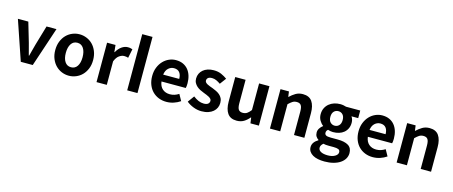

<svg xmlns="http://www.w3.org/2000/svg" viewBox="-55 -1595 6217 2635"><g transform="rotate(15 3053.5 -277.5)"><path d="M14 -560H162L244 -281Q255 -239 266.5 -196.5Q278 -154 289 -111H294Q305 -154 316.5 -196.5Q328 -239 339 -281L421 -560H562L375 0H205Z M889 14Q836 14 787.5 -6Q739 -26 702 -63.5Q665 -101 642.5 -155.5Q620 -210 620 -279Q620 -349 642.5 -404Q665 -459 702 -496.5Q739 -534 787.5 -554Q836 -574 889 -574Q941 -574 990 -554Q1039 -534 1076 -496.5Q1113 -459 1135.5 -404Q1158 -349 1158 -279Q1158 -210 1135.5 -155.5Q1113 -101 1076 -63.5Q1039 -26 990 -6Q941 14 889 14ZM889 -106Q946 -106 977 -153Q1008 -200 1008 -279Q1008 -359 977 -406.5Q946 -454 889 -454Q832 -454 801 -406.5Q770 -359 770 -279Q770 -200 801 -153Q832 -106 889 -106Z M1281 -560H1401L1411 -461H1415Q1446 -516 1488 -545Q1530 -574 1574 -574Q1597 -574 1612 -570.5Q1627 -567 1640 -562L1614 -435Q1600 -440 1586.5 -442Q1573 -444 1556 -444Q1523 -444 1487 -419.5Q1451 -395 1427 -334V0H1281Z M1717 0V-798H1863V0Z M2275 14Q2216 14 2165.5 -6Q2115 -26 2077.5 -63.5Q2040 -101 2018.5 -155.5Q1997 -210 1997 -279Q1997 -347 2019 -401.5Q2041 -456 2077.5 -494.5Q2114 -533 2161 -553.5Q2208 -574 2258 -574Q2316 -574 2359.5 -554Q2403 -534 2432.5 -498Q2462 -462 2477 -413Q2492 -364 2492 -306Q2492 -286 2490 -267.5Q2488 -249 2485 -239H2140Q2149 -170 2190.5 -134.5Q2232 -99 2295 -99Q2330 -99 2360.5 -109Q2391 -119 2421 -138L2471 -48Q2429 -19 2378.5 -2.5Q2328 14 2275 14ZM2366 -336Q2366 -393 2340 -426.5Q2314 -460 2260 -460Q2216 -460 2181 -428.5Q2146 -397 2138 -336Z M2773 14Q2716 14 2659 -8Q2602 -30 2560 -65L2627 -157Q2665 -128 2701.5 -112Q2738 -96 2777 -96Q2819 -96 2838.5 -112.5Q2858 -129 2858 -155Q2858 -171 2848 -182.5Q2838 -194 2821.5 -204Q2805 -214 2784 -222Q2763 -230 2741 -239Q2714 -249 2687 -262.5Q2660 -276 2638 -295.5Q2616 -315 2602 -341Q2588 -367 2588 -402Q2588 -440 2603 -471.5Q2618 -503 2645 -526Q2672 -549 2710.5 -561.5Q2749 -574 2796 -574Q2858 -574 2905 -552.5Q2952 -531 2987 -505L2921 -416Q2891 -437 2861.5 -450.5Q2832 -464 2800 -464Q2762 -464 2744 -449Q2726 -434 2726 -410Q2726 -395 2735.5 -384Q2745 -373 2761 -364Q2777 -355 2797.5 -347.5Q2818 -340 2840 -332Q2868 -321 2895.5 -308Q2923 -295 2945.5 -276Q2968 -257 2982 -229.5Q2996 -202 2996 -163Q2996 -126 2981.5 -94Q2967 -62 2939 -38Q2911 -14 2869.5 0Q2828 14 2773 14Z M3274 14Q3184 14 3143 -45.5Q3102 -105 3102 -210V-560H3249V-229Q3249 -163 3267.5 -137.5Q3286 -112 3327 -112Q3362 -112 3387 -128Q3412 -144 3441 -182V-560H3588V0H3468L3457 -80H3453Q3417 -37 3374.5 -11.5Q3332 14 3274 14Z M3745 -560H3865L3875 -486H3879Q3916 -522 3960 -548Q4004 -574 4061 -574Q4152 -574 4193 -514.5Q4234 -455 4234 -349V0H4087V-331Q4087 -396 4068.5 -422Q4050 -448 4008 -448Q3973 -448 3948 -432Q3923 -416 3891 -385V0H3745Z M4583 243Q4533 243 4490.5 234.5Q4448 226 4416.5 208Q4385 190 4367 163Q4349 136 4349 99Q4349 64 4370 34.5Q4391 5 4429 -17V-22Q4407 -36 4392.5 -58.5Q4378 -81 4378 -116Q4378 -148 4396.5 -175.5Q4415 -203 4440 -221V-225Q4411 -246 4388.5 -284Q4366 -322 4366 -371Q4366 -420 4384.5 -458Q4403 -496 4434.5 -522Q4466 -548 4506.5 -561Q4547 -574 4592 -574Q4615 -574 4637 -570Q4659 -566 4676 -560H4878V-452H4782Q4793 -438 4800.5 -415.5Q4808 -393 4808 -367Q4808 -320 4791 -284.5Q4774 -249 4745 -225Q4716 -201 4676.5 -189Q4637 -177 4592 -177Q4575 -177 4556.5 -180.5Q4538 -184 4520 -190Q4508 -180 4502 -169.5Q4496 -159 4496 -142Q4496 -119 4515 -107.5Q4534 -96 4584 -96H4679Q4781 -96 4834 -63Q4887 -30 4887 44Q4887 86 4866 122.5Q4845 159 4805.5 186Q4766 213 4709.5 228Q4653 243 4583 243ZM4592 -268Q4629 -268 4654 -294.5Q4679 -321 4679 -371Q4679 -421 4654.5 -447.5Q4630 -474 4592 -474Q4554 -474 4529 -447.5Q4504 -421 4504 -371Q4504 -321 4529.5 -294.5Q4555 -268 4592 -268ZM4605 150Q4668 150 4707.5 126Q4747 102 4747 69Q4747 39 4723 29Q4699 19 4654 19H4586Q4560 19 4541.5 17Q4523 15 4508 11Q4471 41 4471 76Q4471 111 4507 130.5Q4543 150 4605 150Z M5207 14Q5148 14 5097.5 -6Q5047 -26 5009.5 -63.5Q4972 -101 4950.5 -155.5Q4929 -210 4929 -279Q4929 -347 4951 -401.5Q4973 -456 5009.5 -494.5Q5046 -533 5093 -553.5Q5140 -574 5190 -574Q5248 -574 5291.5 -554Q5335 -534 5364.5 -498Q5394 -462 5409 -413Q5424 -364 5424 -306Q5424 -286 5422 -267.5Q5420 -249 5417 -239H5072Q5081 -170 5122.5 -134.5Q5164 -99 5227 -99Q5262 -99 5292.5 -109Q5323 -119 5353 -138L5403 -48Q5361 -19 5310.5 -2.5Q5260 14 5207 14ZM5298 -336Q5298 -393 5272 -426.5Q5246 -460 5192 -460Q5148 -460 5113 -428.5Q5078 -397 5070 -336Z M5545 -560H5665L5675 -486H5679Q5716 -522 5760 -548Q5804 -574 5861 -574Q5952 -574 5993 -514.5Q6034 -455 6034 -349V0H5887V-331Q5887 -396 5868.5 -422Q5850 -448 5808 -448Q5773 -448 5748 -432Q5723 -416 5691 -385V0H5545Z"/></g></svg>

Font: SpoqaHanSans-Bold
Style: Regular
Weight: 700
Designer: [Spoqa Han Sans] Dong-huui Kim \uAE40 \uB3D9 \uD718   [Noto Sans] Ryoko NISHIZUKA \u897F \u585A \u6DBC \u5B50  (kana & i
Foundry: Spoqa (http://www.spoqa-han-sans.com)
Version: Version 2.000